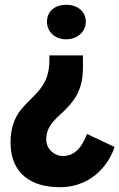

<svg xmlns="http://www.w3.org/2000/svg" viewBox="-20 -573 498 801"><path d="M256 -553C208 -553 176 -525 176 -482C176 -441 209 -409 256 -409C303 -409 338 -441 338 -482C338 -525 304 -553 256 -553ZM326 -342H186V-321C186 -245 155 -206 120 -171C76 -126 24 -87 24 22C24 153 113 207 226 208C381 209 443 88 458 40L343 -14C325 31 299 78 241 78C211 78 173 52 173 9C173 -44 206 -72 242 -105C282 -144 326 -190 326 -289Z"/></svg>

Font: Hejaz SemiBold
Style: Regular
Weight: 600
Designer: Bandar Raffah (Arabic) and Santiago Orozco (Latin)
Foundry: Caramella and Typemade
Version: Version 1.010;hotconv 1.0.109;makeotfexe 2.5.65596